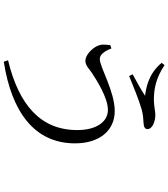

<svg xmlns="http://www.w3.org/2000/svg" viewBox="44 -892 911 1040"><g transform="rotate(90 500.0 -372.5)"><path d="M225 -514C222 -487 219 -467 229 -445C240 -418 277 -379 310 -379C335 -379 353 -399 375 -414C413 -439 509 -501 576 -501C638 -501 685 -442 685 -335C685 -137 550 -19 307 40L315 63C585 21 757 -102 757 -323C757 -456 687 -538 582 -538C475 -538 344 -457 300 -457C277 -457 259 -479 243 -520ZM499 -702C471 -683 425 -658 383 -635L392 -616C441 -636 524 -670 574 -684C602 -692 630 -693 646 -694C668 -695 680 -702 680 -715C680 -742 638 -758 602 -758C586 -758 551 -750 522 -750C465 -750 404 -760 333 -808L321 -792C383 -716 467 -707 499 -702Z"/></g></svg>

Font: Source Han Serif AKR9
Style: Regular
Weight: 400
Designer: Ryoko NISHIZUKA 西塚涼子 (kana & ideographs); Frank Grießhammer (Latin, Greek & Cyrillic); Sandoll Communications 산돌커뮤니케이션, 
Foundry: Adobe Systems Incorporated
Version: Version 1.005;hotconv 1.0.107;makeotfexe 2.5.65593